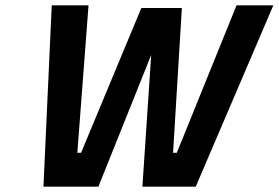

<svg xmlns="http://www.w3.org/2000/svg" viewBox="-20 -700 1045 720"><path d="M174 -680H312L270 -127H284L510 -670H662L629 -127H643L867 -680H1005L714 0H514L547 -494L349 0H143Z"/></svg>

Font: Titillium Web
Style: Bold Italic
Weight: 700
Italic angle: -13°
Version: Version 1.002;PS 57.000;hotconv 1.0.70;makeotf.lib2.5.55311